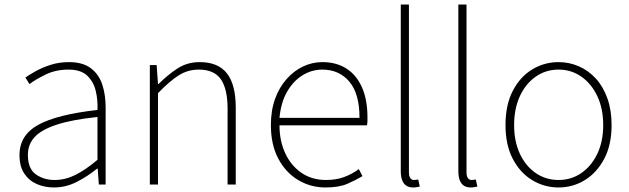

<svg xmlns="http://www.w3.org/2000/svg" viewBox="-20 -814 2777 847"><path d="M218 13Q177 13 142.5 -2Q108 -17 87 -48.5Q66 -80 66 -130Q66 -218 149 -263.5Q232 -309 410 -329Q412 -372 402.5 -412.5Q393 -453 365 -480Q337 -507 282 -507Q226 -507 181 -485Q136 -463 110 -443L92 -472Q109 -484 137.5 -500Q166 -516 203.5 -528Q241 -540 284 -540Q346 -540 381.5 -512.5Q417 -485 431.5 -440Q446 -395 446 -341V0H416L411 -70H408Q368 -37 319.5 -12Q271 13 218 13ZM221 -20Q268 -20 313 -42.5Q358 -65 410 -109V-298Q296 -286 228.5 -263.5Q161 -241 132 -208.5Q103 -176 103 -131Q103 -70 138 -45Q173 -20 221 -20Z M641 0V-527H671L677 -443H679Q720 -484 763 -512Q806 -540 861 -540Q942 -540 981 -490.5Q1020 -441 1020 -339V0H984V-334Q984 -421 954.5 -464Q925 -507 857 -507Q808 -507 767.5 -481Q727 -455 677 -403V0Z M1416 13Q1350 13 1295 -20Q1240 -53 1207.5 -114.5Q1175 -176 1175 -262Q1175 -327 1193.5 -378Q1212 -429 1244.5 -465.5Q1277 -502 1317.5 -521Q1358 -540 1402 -540Q1463 -540 1507.5 -512Q1552 -484 1576.5 -429.5Q1601 -375 1601 -297Q1601 -289 1601 -280.5Q1601 -272 1599 -261H1213Q1213 -192 1238.5 -137.5Q1264 -83 1310 -51.5Q1356 -20 1418 -20Q1463 -20 1498 -33Q1533 -46 1563 -68L1579 -37Q1549 -19 1512 -3Q1475 13 1416 13ZM1213 -294H1566Q1566 -401 1521 -454Q1476 -507 1402 -507Q1355 -507 1314 -481.5Q1273 -456 1246 -408.5Q1219 -361 1213 -294Z M1802 13Q1785 13 1773 5.5Q1761 -2 1754.5 -18Q1748 -34 1748 -59V-794H1784V-53Q1784 -37 1790 -28.5Q1796 -20 1806 -20Q1809 -20 1813 -20.5Q1817 -21 1825 -22L1832 9Q1825 10 1819 11.5Q1813 13 1802 13Z M2056 13Q2039 13 2027 5.5Q2015 -2 2008.5 -18Q2002 -34 2002 -59V-794H2038V-53Q2038 -37 2044 -28.5Q2050 -20 2060 -20Q2063 -20 2067 -20.5Q2071 -21 2079 -22L2086 9Q2079 10 2073 11.5Q2067 13 2056 13Z M2444 13Q2381 13 2327.5 -19.5Q2274 -52 2242 -113.5Q2210 -175 2210 -262Q2210 -351 2242 -413Q2274 -475 2327.5 -507.5Q2381 -540 2444 -540Q2491 -540 2533.5 -521.5Q2576 -503 2608.5 -467.5Q2641 -432 2659.5 -380Q2678 -328 2678 -262Q2678 -175 2645.5 -113.5Q2613 -52 2560 -19.5Q2507 13 2444 13ZM2444 -20Q2500 -20 2544.5 -50.5Q2589 -81 2615 -135.5Q2641 -190 2641 -262Q2641 -335 2615 -390Q2589 -445 2544.5 -476Q2500 -507 2444 -507Q2388 -507 2343.5 -476Q2299 -445 2273.5 -390Q2248 -335 2248 -262Q2248 -190 2273.5 -135.5Q2299 -81 2343.5 -50.5Q2388 -20 2444 -20Z"/></svg>

Font: Noto Sans JP
Style: Regular
Weight: 100
Designer: Ryoko NISHIZUKA 西塚涼子 (kana, bopomofo & ideographs); Paul D. Hunt (Latin, Greek & Cyrillic); Sandoll Communications 산돌커뮤니
Foundry: Adobe
Version: Version 2.004;hotconv 1.0.118;makeotfexe 2.5.65603